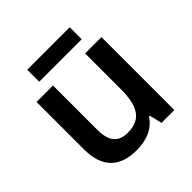

<svg xmlns="http://www.w3.org/2000/svg" viewBox="-184 -846 1007 1007"><g transform="rotate(-45 319.5 -342.5)"><path d="M477 -695H162V-606H477ZM558 -541H437V-275C437 -155 404 -88 301 -88C231 -88 199 -129 199 -211V-541H77V-188C77 -50 149 10 271 10C340 10 405 -14 440 -70H446L463 0H558Z"/></g></svg>

Font: Noto Sans Kayah Li SemiBold
Style: Regular
Weight: 600
Designer: Monotype Design Team, Sérgio Martins
Foundry: Monotype Imaging Inc.
Version: Version 2.002